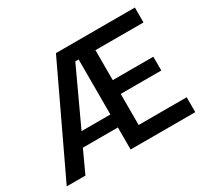

<svg xmlns="http://www.w3.org/2000/svg" viewBox="-136 -855 1117 1049"><g transform="rotate(-30 423.0 -330.0)"><path d="M8 0 321 -660H819V-566H516V-377H772V-290H516V-94H819V0H411V-139H190L126 0ZM390 -568 229 -221H411V-568Z"/></g></svg>

Font: Bricolage Grotesque 48pt Medium
Style: Regular
Weight: 500
Designer: Mathieu Triay
Foundry: Atelier Triay
Version: Version 1.000; ttfautohint (v1.8.4.7-5d5b);gftools[0.9.32]